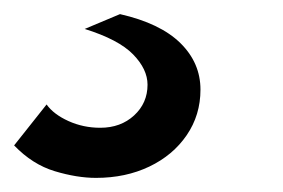

<svg xmlns="http://www.w3.org/2000/svg" viewBox="-91 -44 401 272"><path d="M45 208Q18 208 -13.5 198.5Q-45 189 -71 162L-25 104Q-15 118 6 127.5Q27 137 51 137Q80 137 99 119.5Q118 102 118 76Q118 54 97.5 33Q77 12 29 -3L79 -24Q136 -11 164.5 17Q193 45 193 83Q193 119 173.5 147.5Q154 176 120.5 192Q87 208 45 208Z"/></svg>

Font: Plus Jakarta Display Medium
Style: Italic
Weight: 500
Italic angle: -12°
Designer: Gumpita Rahayu
Foundry: Tokotype Studio
Version: Version 1.000